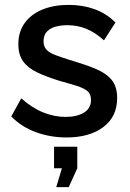

<svg xmlns="http://www.w3.org/2000/svg" viewBox="-20 -552 531 785"><path d="M252 10Q186 10 127 -11.5Q68 -33 26 -76L67 -150Q112 -110 157.5 -92Q203 -74 248 -74Q294 -74 323 -91.5Q352 -109 352 -143Q352 -168 337 -180Q322 -192 293.5 -201Q265 -210 225 -221Q169 -238 131 -256.5Q93 -275 74 -302Q55 -329 55 -371Q55 -422 81 -458Q107 -494 153.5 -513Q200 -532 261 -532Q318 -532 366.5 -514.5Q415 -497 452 -460L405 -387Q370 -419 333.5 -434Q297 -449 255 -449Q231 -449 209 -443.5Q187 -438 172.5 -423.5Q158 -409 158 -383Q158 -362 170 -349Q182 -336 206 -327Q230 -318 265 -307Q326 -289 369 -271.5Q412 -254 435.5 -226.5Q459 -199 459 -151Q459 -75 402.5 -32.5Q346 10 252 10ZM210 213 233 136H201V48H296V136L261 213Z"/></svg>

Font: Raleway Thin SemiBold
Style: Regular
Weight: 600
Version: Version 4.026